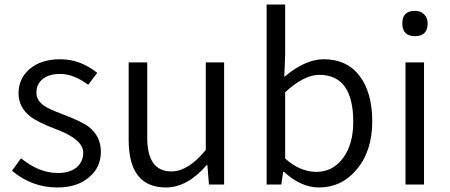

<svg xmlns="http://www.w3.org/2000/svg" viewBox="-20 -816 1988 849"><path d="M33 -61 73 -116Q153 -51 236 -51Q290 -51 320 -77Q348 -102 348 -141Q348 -201 222 -247Q146 -276 114 -301Q62 -342 62 -403Q62 -468 110 -510Q161 -554 246 -554Q335 -554 410 -494L370 -441Q306 -489 246 -489Q195 -489 167 -465Q141 -442 141 -407Q141 -371 177 -347Q198 -333 259 -310Q343 -278 373 -255Q426 -213 426 -145Q426 -77 376 -34Q323 13 233 13Q121 13 33 -61Z M549 -197V-540H631V-207Q631 -58 738 -58Q812 -58 890 -153V-540H971V0H904L897 -86H894Q808 13 714 13Q549 13 549 -197Z M1236 -56H1232L1224 0H1159V-796H1241V-575L1237 -476Q1330 -554 1411 -554Q1515 -554 1571 -479Q1626 -406 1626 -279Q1626 -146 1555 -64Q1489 13 1391 13Q1311 13 1236 -56ZM1496 -116Q1542 -177 1542 -277Q1542 -485 1392 -485Q1324 -485 1241 -408V-115Q1307 -56 1379 -56Q1451 -56 1496 -116Z M1773 -540H1855V0H1773ZM1759 -713Q1759 -768 1815 -768Q1839 -768 1855 -753Q1871 -737 1871 -713Q1871 -656 1815 -656Q1759 -656 1759 -713Z"/></svg>

Font: Source Han Sans CN Normal
Style: Regular
Weight: 350
Designer: Ryoko NISHIZUKA 西塚涼子 (kana, bopomofo & ideographs); Paul D. Hunt (Latin, Greek & Cyrillic); Sandoll Communications 산돌커뮤니
Foundry: Adobe
Version: Version 2.004;hotconv 1.0.118;makeotfexe 2.5.65603